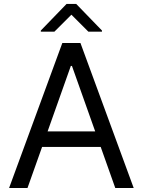

<svg xmlns="http://www.w3.org/2000/svg" viewBox="-20 -943 716 963"><path d="M117.9 0H25.6L292.6 -727.3H383.5L650.6 0H558.2L485.1 -206H191.1ZM218.8 -284.1H457.4L340.9 -612.2H335.2ZM252.8 -784.1 338.1 -869.3 423.3 -784.1H491.5V-789.8L362.2 -923.3H313.9L184.7 -789.8V-784.1Z"/></svg>

Font: Inter UI
Style: Regular
Weight: 400
Designer: Rasmus Andersson
Foundry: rsms
Version: 3.2;8d6f07862